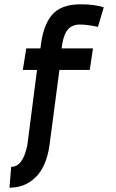

<svg xmlns="http://www.w3.org/2000/svg" viewBox="-20 -680 540 892"><path d="M107 -6Q107 -6 152 -355H86L102 -455H168Q178 -558 220 -609Q262 -660 354 -660Q419 -660 462 -646L435 -555Q387 -566 351 -566Q315 -566 294.5 -542Q274 -518 266 -455H412L397 -355H256L210 -6Q196 93 146.5 142.5Q97 192 24 192L32 95Q87 95 107 -6Z"/></svg>

Font: Lekton
Style: Bold
Weight: 700
Designer: Paolo Mazzetti, Luciano Perondi, Raffaele Flato, Elena Papassissa, Emilio Macchia, Michela Povoleri, Tobias Seemiller, R
Version: Version 34.000